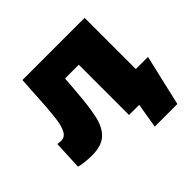

<svg xmlns="http://www.w3.org/2000/svg" viewBox="-157 -664 960 960"><g transform="rotate(-45 323.0 -184.0)"><path d="M98.5 12.5Q76.5 12.5 50.8 9.8Q25 7 9.5 2L16.5 -151Q24 -150 30.8 -149.2Q37.5 -148.5 42 -148.5Q68 -148.5 81.5 -174.2Q95 -200 100.2 -240.2Q105.5 -280.5 108.5 -324.5Q111 -370.5 114 -415.5Q117 -460.5 119.5 -500.5H559V-138.5H645Q637 -104 629 -69Q621 -34 613 -1Q597.5 67 582.5 132H422.5L444.5 0H372.5V-355.5H275.5Q273.5 -329 271.5 -303Q269.5 -277 267.5 -254.5Q261 -170.5 248 -110.8Q235 -51 201 -19.2Q167 12.5 98.5 12.5Z"/></g></svg>

Font: Commissioner ExtraBold
Style: Regular
Weight: 800
Designer: Kostas Bartsokas
Foundry: Kostas Bartsokas
Version: Version 1.000; ttfautohint (v1.8.3)